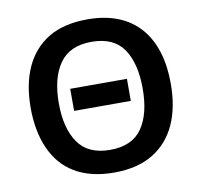

<svg xmlns="http://www.w3.org/2000/svg" viewBox="-81 -811 952 907"><g transform="rotate(-10 395.0 -357.5)"><path d="M731 -357.9C731 -579.6 622.6 -725.1 396 -725.1C319.3 -725.1 255.9 -710 206.5 -679.7C106.9 -618.7 59.1 -505.9 59.1 -358.9C59.1 -285.2 71.3 -220.2 95.7 -165C144 -54.2 242.7 9.8 395 9.8C470.2 9.8 532.7 -5.4 583 -36.1C683.1 -97.2 731 -210 731 -357.9ZM193.8 -357.9C193.8 -438.5 210 -502 242.7 -548.3C274.9 -594.2 326.2 -617.2 396 -617.2C466.8 -617.2 517.6 -594.2 549.3 -548.3C580.6 -502 596.2 -438.5 596.2 -357.9C596.2 -277.3 580.6 -213.9 548.8 -168C517.1 -122.1 465.8 -99.1 395 -99.1C325.2 -99.1 273.9 -122.1 242.2 -168C210 -213.9 193.8 -277.3 193.8 -357.9ZM530.8 -310.1V-416H258.8V-310.1Z"/></g></svg>

Font: Noto Reveo Sans
Style: Regular
Weight: 600
Designer: Monotype Design Team
Foundry: Monotype Imaging Inc.
Version: Version 2.007